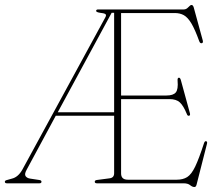

<svg xmlns="http://www.w3.org/2000/svg" viewBox="-38 -738 882 773"><path d="M421.5 -40.5V-272H186.5L69.5 -55Q59.5 -37 65 -29Q70.5 -21 83 -19L119 -13.5Q129 -12.5 129 -6.5Q129 0 121 0H-10.5Q-18.5 0 -18.5 -6.5Q-18.5 -11.5 -9 -13.5L10.5 -19Q35 -25 52 -55L386 -668Q391.5 -678 386 -681.5Q380.5 -685 365 -686.5Q349 -689 349 -694Q349 -700 357.5 -700H702.5Q712 -700 720.2 -709Q728.5 -718 733 -718Q739 -718 742 -708L778.5 -574.5Q780.5 -565.5 774.5 -564Q767.5 -562.5 764 -572.5Q747 -619.5 732.5 -643.8Q718 -668 702.2 -676.8Q686.5 -685.5 666 -685.5H449.5V-353.5H632.5Q659.5 -353.5 669.8 -366Q680 -378.5 677 -412.5Q676 -423.5 681 -425Q687 -426.5 690 -416L726.5 -282.5Q729 -273 723 -272Q717 -270.5 714 -279.5Q700.5 -312.5 686 -325.8Q671.5 -339 644.5 -339H449.5V-40Q449.5 -14.5 476.5 -14.5H674Q698.5 -14.5 715.5 -25Q732.5 -35.5 747.8 -67.2Q763 -99 783.5 -162Q786.5 -170.5 791.5 -169.5Q798 -168.5 795 -158L753.5 5Q751 15 745 15Q736.5 15 727.5 7.5Q718.5 0 700.5 0H352Q343.5 0 343.5 -6.5Q343.5 -12.5 353 -13.5L402.5 -20Q421.5 -22 421.5 -40.5ZM411.5 -686.5 194.5 -286H421.5V-686.5Z"/></svg>

Font: Fraunces 144pt S050 Thin
Style: Regular
Weight: 100
Version: Version 1.000; ttfautohint (v1.8.3)